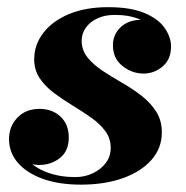

<svg xmlns="http://www.w3.org/2000/svg" viewBox="-20 -492 507 522"><path d="M199.5 10Q141 10 97.2 -5.5Q53.5 -21 29 -49Q4.5 -77 4.5 -114Q4.5 -148 27.2 -172Q50 -196 87.5 -196Q122 -196 144.5 -175Q167 -154 167 -118Q167 -81.5 143 -62.5Q119 -43.5 86.5 -43.5Q64.5 -43.5 46 -53.5Q27.5 -63.5 16.5 -79.5Q5.5 -95.5 5.5 -114H32.5Q32.5 -82.5 53.2 -59.2Q74 -36 108.5 -23.2Q143 -10.5 184.5 -10.5Q210.5 -10.5 232.5 -21Q254.5 -31.5 267.8 -49.2Q281 -67 281 -90Q281 -116 266 -136Q251 -156 227.5 -172.5Q204 -189 177.2 -205.2Q150.5 -221.5 126.8 -239.2Q103 -257 88 -279.2Q73 -301.5 73 -331Q73 -370 97.5 -402.2Q122 -434.5 167 -453.5Q212 -472.5 274 -472.5Q336 -472.5 373.8 -456.2Q411.5 -440 428.2 -415.2Q445 -390.5 445 -365.5Q445 -330.5 422 -311.2Q399 -292 370.5 -292Q338.5 -292 312.8 -312.8Q287 -333.5 287 -369Q287 -398 308 -418Q329 -438 363.5 -438Q395 -438 419.5 -418.2Q444 -398.5 444 -365.5H420.5Q420.5 -387 405 -406.5Q389.5 -426 361 -438.8Q332.5 -451.5 292 -451.5Q265 -451.5 244.8 -442Q224.5 -432.5 213.2 -416.5Q202 -400.5 202 -381.5Q202 -355.5 217.8 -336Q233.5 -316.5 258.2 -300Q283 -283.5 311 -267.5Q339 -251.5 363.8 -232.5Q388.5 -213.5 404.2 -189.2Q420 -165 420 -132Q420 -89.5 392 -57.5Q364 -25.5 314.5 -7.8Q265 10 199.5 10Z"/></svg>

Font: Bodoni Moda 11pt ExtraBold
Style: Italic
Weight: 800
Italic angle: -13°
Version: Version 2.004